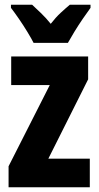

<svg xmlns="http://www.w3.org/2000/svg" viewBox="-20 -786 415 806"><path d="M357 0H16V-88L189 -429H27V-549H350V-453L183 -120H357ZM121 -606Q112 -624 95 -652Q78 -680 59 -707.5Q40 -735 26 -753V-766H115Q130 -752 151.5 -731.5Q173 -711 193 -686Q214 -713 234.5 -732Q255 -751 273 -766H360V-753Q346 -734 327.5 -707Q309 -680 292.5 -653Q276 -626 265 -606Z"/></svg>

Font: Noto Sans Gujarati ExtraCondensed ExtraBold
Style: Regular
Weight: 800
Width: 2
Designer: Jelle Bosma - Monotype Design Team, Universal Thirst
Foundry: Monotype Imaging Inc.
Version: Version 2.106; ttfautohint (v1.8.4.7-5d5b)